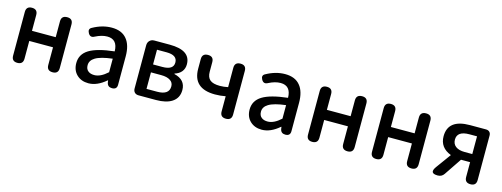

<svg xmlns="http://www.w3.org/2000/svg" viewBox="-17 -1201 4846 1852"><g transform="rotate(15 2406.0 -275.5)"><path d="M144 0Q87 0 87 -57V-493Q87 -550 144 -550Q201 -550 201 -493V-335H438V-493Q438 -550 496 -550Q553 -550 553 -493V-57Q553 0 496 0Q438 0 438 -57V-234H319H201V-57Q201 0 144 0Z M856 13Q784 13 739 -30.5Q694 -74 694 -146Q694 -234 772.5 -282.5Q851 -331 1023 -350Q1021 -470 918 -470Q863 -470 799 -437Q759 -415 737 -455Q716 -493 749 -511Q844 -564 938 -564Q1039 -564 1089 -502Q1138 -443 1138 -331V-165V-47Q1138 0 1089 0Q1045 0 1037 -42L1034 -63H1031Q943 13 856 13ZM891 -78Q953 -78 1023 -142V-209V-277Q905 -263 853 -231Q805 -202 805 -154Q805 -115 830 -96Q852 -78 891 -78Z M1355 0Q1330 0 1315.5 -14.5Q1301 -29 1301 -54V-485Q1301 -514 1319 -532Q1337 -550 1366 -550H1519Q1728 -550 1728 -409Q1728 -366 1704 -336Q1680 -306 1636 -293V-288Q1750 -261 1750 -158Q1750 -78 1687 -37Q1630 0 1529 0H1415ZM1413 -80H1519Q1638 -80 1638 -165Q1638 -203 1607 -223Q1575 -245 1515 -245H1413V-162ZM1413 -324H1505Q1616 -324 1616 -397Q1616 -471 1509 -471H1413V-397Z M2227 0Q2169 0 2169 -57V-209Q2118 -199 2064 -199Q1844 -199 1844 -397V-493Q1844 -550 1902 -550Q1959 -550 1959 -493V-397Q1959 -342 1989.5 -316.5Q2020 -291 2088 -291Q2127 -291 2169 -300V-493Q2169 -550 2227 -550Q2284 -550 2284 -493V-275V-57Q2284 0 2227 0Z M2587 13Q2515 13 2470 -30.5Q2425 -74 2425 -146Q2425 -234 2503.5 -282.5Q2582 -331 2754 -350Q2752 -470 2649 -470Q2594 -470 2530 -437Q2490 -415 2468 -455Q2447 -493 2480 -511Q2575 -564 2669 -564Q2770 -564 2820 -502Q2869 -443 2869 -331V-165V-47Q2869 0 2820 0Q2776 0 2768 -42L2765 -63H2762Q2674 13 2587 13ZM2622 -78Q2684 -78 2754 -142V-209V-277Q2636 -263 2584 -231Q2536 -202 2536 -154Q2536 -115 2561 -96Q2583 -78 2622 -78Z M3089 0Q3032 0 3032 -57V-493Q3032 -550 3089 -550Q3146 -550 3146 -493V-335H3383V-493Q3383 -550 3441 -550Q3498 -550 3498 -493V-57Q3498 0 3441 0Q3383 0 3383 -57V-234H3264H3146V-57Q3146 0 3089 0Z M3728 0Q3671 0 3671 -57V-493Q3671 -550 3728 -550Q3785 -550 3785 -493V-335H4022V-493Q4022 -550 4080 -550Q4137 -550 4137 -493V-57Q4137 0 4080 0Q4022 0 4022 -57V-234H3903H3785V-57Q3785 0 3728 0Z M4342 0Q4253 0 4305 -73L4414 -223Q4299 -267 4299 -381Q4299 -550 4518 -550H4622H4677Q4700 -550 4713 -537Q4726 -524 4726 -501V-57Q4726 0 4669 0Q4611 0 4611 -57V-205H4522H4520L4404 -33Q4382 0 4342 0ZM4535 -286H4611V-374V-463H4535Q4413 -463 4413 -378Q4413 -334 4445 -310Q4477 -286 4535 -286Z"/></g></svg>

Font: GenSenRounded JP M
Style: Regular
Weight: 500
Version: Version 1.501;PS 1;hotconv 16.6.51;makeotf.lib2.5.65220